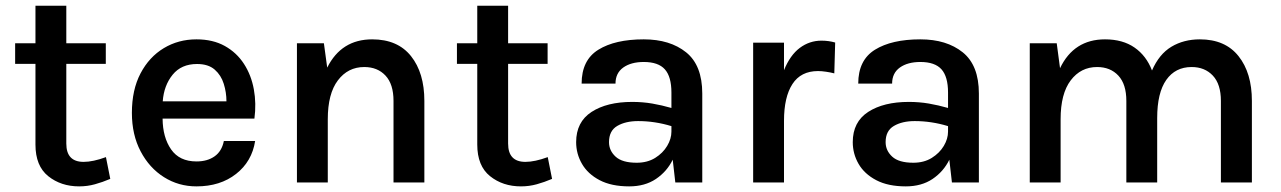

<svg xmlns="http://www.w3.org/2000/svg" viewBox="-20 -633 4442 666"><path d="M254.5 13.5Q191.5 13.5 147.2 -22Q103 -57.5 103 -131.5V-411.5H32.5V-483H103V-613H210V-483H347V-411.5H210V-135Q210 -71.5 270 -71.5Q302.5 -71.5 347.5 -88L362.5 -12.5Q335.5 -1 309.2 6.2Q283 13.5 254.5 13.5Z M661.5 13.5Q599.5 13.5 548.8 -18.5Q498 -50.5 467.8 -108Q437.5 -165.5 437.5 -241.5Q437.5 -321.5 467.5 -378.5Q497.5 -435.5 548.2 -466Q599 -496.5 661.5 -496.5Q718.5 -496.5 759.8 -473.5Q801 -450.5 826.2 -411.5Q851.5 -372.5 860.5 -323.2Q869.5 -274 862.5 -221.5H544Q544.5 -156.5 573.5 -114.8Q602.5 -73 661.5 -73Q699.5 -73 724.5 -90.8Q749.5 -108.5 756.5 -144H865Q854 -73 799 -29.8Q744 13.5 661.5 13.5ZM663.5 -411Q609 -411 578.8 -373.8Q548.5 -336.5 544.5 -281.5H765.5Q765.5 -312.5 756.2 -342.2Q747 -372 724.8 -391.5Q702.5 -411 663.5 -411Z M1010 0V-483H1103.5L1115 -398.5Q1164 -496.5 1271 -496.5Q1359.5 -496.5 1405.8 -438.2Q1452 -380 1452 -283V0H1345V-283Q1345 -341 1317.2 -370.8Q1289.5 -400.5 1243.5 -400.5Q1187 -400.5 1152 -354.2Q1117 -308 1117 -219.5V0Z M1787 13.5Q1724 13.5 1679.8 -22Q1635.5 -57.5 1635.5 -131.5V-411.5H1565V-483H1635.5V-613H1742.5V-483H1879.5V-411.5H1742.5V-135Q1742.5 -71.5 1802.5 -71.5Q1835 -71.5 1880 -88L1895 -12.5Q1868 -1 1841.8 6.2Q1815.5 13.5 1787 13.5Z M2162.5 13.5Q2101 13.5 2060 -8Q2019 -29.5 1998.8 -64.5Q1978.5 -99.5 1978.5 -140Q1978.5 -210 2032 -244.8Q2085.5 -279.5 2173 -279.5Q2209 -279.5 2242.5 -273.8Q2276 -268 2309 -258.5V-312Q2309 -367 2286.2 -392.5Q2263.5 -418 2213 -418Q2169 -418 2142 -398.8Q2115 -379.5 2115 -343H1997.5Q1997.5 -424.5 2055.5 -460.5Q2113.5 -496.5 2213 -496.5Q2304 -496.5 2360 -451.5Q2416 -406.5 2416 -308.5V0H2322.5L2313.5 -79Q2293.5 -38 2255.2 -12.2Q2217 13.5 2162.5 13.5ZM2092.5 -140Q2092.5 -110.5 2115.5 -89.5Q2138.5 -68.5 2188.5 -68.5Q2225.5 -68.5 2252.5 -85.2Q2279.5 -102 2294.2 -126.8Q2309 -151.5 2309 -176.5V-195.5Q2251.5 -213 2193.5 -213Q2150 -213 2121.2 -196.2Q2092.5 -179.5 2092.5 -140Z M2592.5 0V-485H2699.5V-389.5Q2720.5 -441.5 2754.2 -466.8Q2788 -492 2829.5 -492Q2854.5 -492 2877 -485.5L2874 -378.5Q2860.5 -382 2845.2 -384.2Q2830 -386.5 2817.5 -386.5Q2758 -386.5 2728.8 -341.5Q2699.5 -296.5 2699.5 -214V0Z M3122 13.5Q3060.5 13.5 3019.5 -8Q2978.5 -29.5 2958.2 -64.5Q2938 -99.5 2938 -140Q2938 -210 2991.5 -244.8Q3045 -279.5 3132.5 -279.5Q3168.5 -279.5 3202 -273.8Q3235.5 -268 3268.5 -258.5V-312Q3268.5 -367 3245.8 -392.5Q3223 -418 3172.5 -418Q3128.5 -418 3101.5 -398.8Q3074.5 -379.5 3074.5 -343H2957Q2957 -424.5 3015 -460.5Q3073 -496.5 3172.5 -496.5Q3263.5 -496.5 3319.5 -451.5Q3375.5 -406.5 3375.5 -308.5V0H3282L3273 -79Q3253 -38 3214.8 -12.2Q3176.5 13.5 3122 13.5ZM3052 -140Q3052 -110.5 3075 -89.5Q3098 -68.5 3148 -68.5Q3185 -68.5 3212 -85.2Q3239 -102 3253.8 -126.8Q3268.5 -151.5 3268.5 -176.5V-195.5Q3211 -213 3153 -213Q3109.5 -213 3080.8 -196.2Q3052 -179.5 3052 -140Z M3552 0V-483H3645.5L3657 -396.5Q3705 -496.5 3813 -496.5Q3874.5 -496.5 3915.5 -468Q3956.5 -439.5 3976 -388.5Q4000.5 -445 4043.2 -470.8Q4086 -496.5 4142 -496.5Q4230 -496.5 4276.2 -438.2Q4322.5 -380 4322.5 -283V0H4215V-283Q4215 -341 4187 -370.8Q4159 -400.5 4113.5 -400.5Q4057 -400.5 4025.5 -355.8Q3994 -311 3994 -223.5V0H3887V-283Q3887 -341 3859.2 -370.8Q3831.5 -400.5 3785.5 -400.5Q3729 -400.5 3694 -354.2Q3659 -308 3659 -219.5V0Z"/></svg>

Font: Karla SemiBold
Style: Regular
Weight: 600
Designer: Jonathan Pinhorn
Version: Version 2.004; ttfautohint (v1.8.4.7-5d5b);gftools[0.9.33]